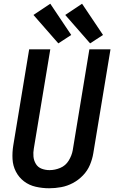

<svg xmlns="http://www.w3.org/2000/svg" viewBox="-20 -999 616 1027"><path d="M243 8Q275 8 307.5 2Q340 -4 370 -20Q400 -36 424 -61Q448 -86 461 -117Q474 -148 479 -179L571 -735H458L369 -195Q364 -167 347.5 -140Q331 -113 302.5 -101Q274 -89 245 -89Q223 -89 203 -96.5Q183 -104 172 -122Q161 -140 159 -161.5Q157 -183 161 -205L249 -735H136L51 -221Q45 -184 47 -148Q49 -112 65 -81Q81 -50 108.5 -29Q136 -8 171.5 0Q207 8 243 8ZM462 -767 531 -812 419 -979 329 -919ZM292 -767 361 -812 249 -979 159 -919Z"/></svg>

Font: Iosevka Sparkle Semibold
Style: Italic
Weight: 600
Italic angle: -9°
Designer: Belleve Invis
Foundry: Belleve Invis
Version: Version 4.5.0; ttfautohint (v1.8.3)